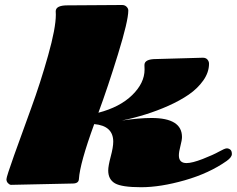

<svg xmlns="http://www.w3.org/2000/svg" viewBox="-20 -745 967 784"><path d="M617.2 -503.9 808.1 -509.3Q820.8 -509.3 827.1 -501.7Q833.5 -494.1 833.5 -484.9Q833.5 -449.7 810.3 -416.7Q787.1 -383.8 751 -358.9Q714.8 -334 666.5 -312.5Q579.6 -273.9 478 -252.9Q547.4 -263.2 599.1 -263.2Q723.1 -263.2 723.1 -185.5Q723.1 -173.3 716.8 -149.2Q710.4 -125 710.4 -110.4Q710.4 -79.1 741.7 -79.1Q764.6 -79.1 807.9 -95.9Q851.1 -112.8 874.5 -126Q897.9 -139.2 906 -139.2Q914.1 -139.2 920.4 -134Q926.8 -128.9 926.8 -116Q926.8 -103 905.8 -87.9Q834.5 -37.6 734.9 -9Q635.3 19.5 556.4 19.5Q477.5 19.5 449.7 3.7Q421.9 -12.2 421.9 -48.8Q421.9 -67.4 432.1 -105.7Q442.4 -144 442.4 -166.5Q442.4 -231.4 364.7 -238.3Q306.2 -78.1 302.2 -13.7Q301.3 4.4 276.4 4.4L24.9 9.8Q19.5 9.8 12.9 3.2Q6.3 -3.4 6.3 -13.2Q6.3 -22.9 37.8 -111.3Q69.3 -199.7 107.2 -303.2Q145 -406.7 176.5 -518.6Q208 -630.4 208 -685.1L207.5 -698.7Q207.5 -723.1 254.9 -723.1L478.5 -724.6Q489.7 -724.6 496.8 -717.5Q503.9 -710.4 503.9 -702.1Q503.9 -660.2 461.9 -523.9Q419.9 -387.7 381.8 -284.7Q469.7 -307.6 520 -356.9Q570.3 -406.2 570.3 -460.9L569.8 -479.5Q569.8 -503.9 617.2 -503.9Z"/></svg>

Font: Sonsie One
Style: Regular
Weight: 400
Designer: Riccardo De Franceschi
Foundry: Sorkin Type Co
Version: Version 1.003